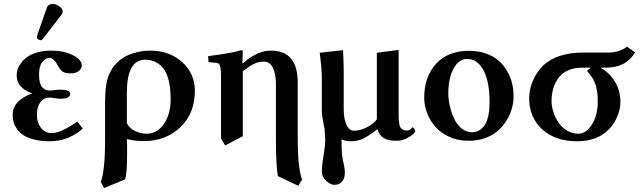

<svg xmlns="http://www.w3.org/2000/svg" viewBox="-20 -700 3244 968"><path d="M245.1 -680.2Q261.2 -680.2 278.6 -668.2Q295.9 -656.2 295.9 -642.1Q295.9 -632.8 291 -627L196.8 -504.9Q190.9 -497.1 186 -497.1Q179.7 -497.1 172.9 -501.7Q166 -506.3 166 -511.2Q166 -517.1 167 -520L216.8 -663.1Q219.7 -670.9 227.8 -675.5Q235.8 -680.2 245.1 -680.2ZM166 -121.1Q166 -82 186.5 -55.4Q207 -28.8 240.2 -28.8Q285.6 -28.8 370.1 -86.9L397 -51.8Q367.7 -23.9 324.5 -5.9Q281.2 12.2 230 12.2Q186 12.2 151.9 3.4Q117.7 -5.4 97.9 -18.6Q78.1 -31.7 65.4 -50Q52.7 -68.4 48.3 -84.7Q43.9 -101.1 43.9 -118.2Q43.9 -127.9 44.7 -135.5Q45.4 -143.1 50.8 -156.7Q56.2 -170.4 65.7 -181.6Q75.2 -192.9 95 -206.1Q114.7 -219.2 142.1 -229Q101.1 -245.1 82.5 -266.6Q64 -288.1 64 -321.8Q64 -335.4 68.8 -350.6Q73.7 -365.7 86.4 -382.8Q99.1 -399.9 117.9 -413.3Q136.7 -426.8 167.7 -435.8Q198.7 -444.8 236.8 -444.8Q301.8 -444.8 346.9 -422.1Q392.1 -399.4 392.1 -370.1Q392.1 -355.5 381.3 -345.7Q370.6 -335.9 358.9 -333Q347.2 -330.1 335 -330.1Q309.1 -330.1 296.4 -338.6Q283.7 -347.2 274.9 -363.8L262.7 -384.8Q257.8 -392.6 248.8 -400.4Q239.7 -408.2 231 -408.2Q210.4 -408.2 193.6 -387.5Q176.8 -366.7 176.8 -325.2Q176.8 -279.3 191.9 -261.2Q207 -243.2 232.9 -243.2Q236.3 -244.1 241.2 -244.1Q267.6 -248 284.2 -248Q334 -248 334 -227.1Q334 -202.1 283.2 -202.1Q280.8 -202.1 276.1 -202.6Q271.5 -203.1 265.4 -203.9Q259.3 -204.6 255.9 -205.1Q239.3 -208 231.9 -208Q201.2 -208 183.6 -184.8Q166 -161.6 166 -121.1Z M840.3 -200.2Q840.3 -255.9 830.1 -295.9Q819.8 -335.9 801.3 -357.7Q782.7 -379.4 760.5 -389.2Q738.3 -398.9 711.4 -398.9Q619.6 -398.9 619.6 -231.9V-79.1Q631.8 -53.2 660.4 -39.6Q689 -25.9 719.7 -25.9Q772 -25.9 806.2 -74.7Q840.3 -123.5 840.3 -200.2ZM611.3 204.1 505.4 248 487.8 217.8Q509.8 162.6 509.8 2.9V-186Q509.8 -233.4 514.9 -268.3Q520 -303.2 530.5 -325.9Q541 -348.6 549.3 -360.1Q557.6 -371.6 571.8 -386.2Q602.1 -415.5 647.2 -430.2Q692.4 -444.8 736.3 -444.8Q834.5 -444.8 898.4 -387Q962.4 -329.1 962.4 -242.2Q962.4 -128.9 889.4 -58.8Q816.4 11.2 705.6 11.2Q658.2 11.2 619.6 1Q619.6 6.3 620.1 18.1Q620.6 29.8 620.6 36.1V86.9Q620.6 167.5 611.3 204.1Z M1204.1 -380.9Q1219.2 -393.6 1230.5 -401.6Q1241.7 -409.7 1261 -421.1Q1280.3 -432.6 1302 -438.7Q1323.7 -444.8 1346.2 -444.8Q1481 -444.8 1481 -284.2V0Q1481 147 1502.9 205.1L1483.9 236.8L1381.3 188Q1371.1 140.1 1371.1 0V-276.9Q1371.1 -326.7 1356 -357.9Q1340.8 -389.2 1310.1 -389.2Q1282.2 -389.2 1259.5 -377.7Q1236.8 -366.2 1204.1 -340.8V-13.2L1115.2 33.2L1094.2 -1V-320.8Q1094.2 -345.2 1091.6 -358.9Q1088.9 -372.6 1084.5 -377.4Q1080.1 -382.3 1072.3 -382.8L1031.2 -387.2L1029.3 -417Q1148.4 -432.1 1197.3 -446.8Q1204.1 -446.8 1204.1 -443.8L1202.1 -380.9Z M1880.9 -47.9Q1843.3 -17.6 1814.2 -2.7Q1785.2 12.2 1747.6 12.2Q1724.1 12.2 1701.7 2.9Q1702.1 7.8 1702.6 43.5Q1703.1 79.1 1706.5 96.2Q1718.8 149.9 1718.8 168Q1718.8 199.2 1704.6 215.6Q1690.4 231.9 1665.5 231.9Q1647 231.9 1624.8 212.2Q1602.5 192.4 1602.5 163.1Q1602.5 140.1 1609.9 91.8Q1610.4 86.9 1612.8 72.8Q1615.2 58.6 1616.2 51Q1617.2 43.5 1618.4 30Q1619.6 16.6 1619.6 3.9Q1619.6 -3.9 1618.2 -21.5L1616.7 -45.9Q1615.7 -54.2 1609.1 -88.4Q1602.5 -122.6 1602.5 -137.2V-323.2Q1602.5 -334.5 1599.9 -362.1Q1597.2 -389.6 1594.7 -412.1L1591.8 -434.1L1709.5 -446.8Q1712.9 -375 1712.9 -342.8V-149.9Q1712.9 -101.1 1726.6 -71Q1740.2 -41 1765.6 -41Q1795.9 -41 1829.6 -58.1Q1863.3 -75.2 1879.9 -98.1V-434.1L1989.7 -448.2V-126Q1989.7 -108.9 1990.2 -99.4Q1990.7 -89.8 1992.7 -77.1Q1994.6 -64.5 1998.8 -57.9Q2002.9 -51.3 2010.7 -46.6Q2018.6 -42 2029.8 -42Q2038.1 -42 2043.9 -44.4Q2049.8 -46.9 2052.2 -49.8L2056.6 -55.7Q2058.6 -58.1 2060.5 -58.1Q2063.5 -58.1 2068.6 -50.5Q2073.7 -43 2073.7 -38.1Q2073.7 -34.7 2062.5 -23.7Q2051.3 -12.7 2028.3 -1.5Q2005.4 9.8 1980.5 9.8Q1936.5 9.8 1914.3 -4.2Q1892.1 -18.1 1882.8 -47.9Z M2334.5 -402.8Q2304.2 -402.8 2282 -376.5Q2259.8 -350.1 2250 -311.8Q2240.2 -273.4 2240.2 -229Q2240.2 -199.7 2247.6 -167Q2254.9 -134.3 2268.8 -103.5Q2282.7 -72.8 2306.4 -53Q2330.1 -33.2 2359.4 -33.2Q2375 -33.2 2388.9 -39.3Q2402.8 -45.4 2417 -60.5Q2431.2 -75.7 2439.7 -107.4Q2448.2 -139.2 2448.2 -184.1Q2448.2 -289.1 2417.5 -345.9Q2386.7 -402.8 2334.5 -402.8ZM2118.7 -207Q2118.7 -312.5 2178.2 -378.2Q2237.8 -443.8 2344.2 -443.8Q2391.6 -443.8 2430.2 -430.2Q2468.8 -416.5 2494.1 -394Q2519.5 -371.6 2536.9 -341.6Q2554.2 -311.5 2561.8 -280Q2569.3 -248.5 2569.3 -215.8Q2569.3 -184.6 2560.8 -153.6Q2552.2 -122.6 2533.9 -92.8Q2515.6 -63 2489.7 -40.3Q2463.9 -17.6 2426 -3.9Q2388.2 9.8 2343.3 9.8Q2290.5 9.8 2246.6 -9.5Q2202.6 -28.8 2175.5 -60.1Q2148.4 -91.3 2133.5 -129.4Q2118.7 -167.5 2118.7 -207Z M2896 -25.9Q2935.5 -25.9 2964.6 -72.8Q2993.7 -119.6 2993.7 -187Q2993.7 -209 2992.2 -224.4Q2990.7 -239.7 2985.8 -261.2Q2981 -282.7 2969.2 -303Q2957.5 -323.2 2939 -342.8Q2945.8 -347.7 2951.7 -352.5Q2957.5 -357.4 2957 -358.9H2917Q2837.9 -358.9 2799.3 -311.5Q2760.7 -264.2 2760.7 -189Q2760.7 -163.6 2769.8 -135.7Q2778.8 -107.9 2795.2 -83Q2811.5 -58.1 2838.1 -42Q2864.7 -25.9 2896 -25.9ZM2717.8 -369.1Q2787.6 -435.1 2921.9 -435.1H3051.8Q3074.7 -435.1 3099.4 -442.9Q3124 -450.7 3140.6 -464.8L3181.6 -436Q3137.7 -358.9 3033.7 -358.9H3007.8Q3054.7 -331.5 3081.3 -286.9Q3107.9 -242.2 3107.9 -184.1Q3107.9 -170.9 3105 -155Q3102.1 -139.2 3095 -119.9Q3087.9 -100.6 3076.9 -82.3Q3065.9 -64 3048.3 -46.6Q3030.8 -29.3 3009 -16.4Q2987.3 -3.4 2956.3 4.4Q2925.3 12.2 2889.6 12.2Q2778.8 12.2 2713.4 -48.1Q2647.9 -108.4 2647.9 -205.1Q2647.9 -249 2666.3 -292.2Q2684.6 -335.4 2717.8 -369.1Z"/></svg>

Font: Linux Libertine G
Style: Semibold
Weight: 600
Designer: Philipp H. Poll
Foundry: Philipp H. Poll
Version: Version 5.1.1